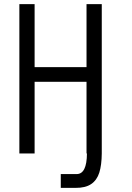

<svg xmlns="http://www.w3.org/2000/svg" viewBox="-20 -745 640 932"><path d="M74 -725H148V-419H400V-725H474V0Q473.5 56.5 462 93Q450.5 129.5 422.5 148.5Q394.5 167.5 346 167H275V100H352Q401.5 100 402 0H400V-348H148V0H74Z"/></svg>

Font: JuliaMono Light
Style: Regular
Weight: 300
Monospace: yes
Designer: cormullion
Foundry: corm
Version: Version 0.054; ttfautohint (v1.8.4)